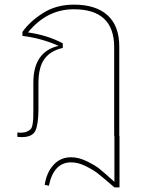

<svg xmlns="http://www.w3.org/2000/svg" viewBox="-20 -587 648 829"><path d="M495 0H496V222H474Q423 178 402.5 162Q382 146 349.5 130Q317 114 287 114Q212 114 191 215L173 211Q181 158 211 125Q241 92 287 92Q320 92 355.5 109.5Q391 127 409 141.5Q427 156 474 198V0H473V-383Q473 -547 299 -547Q182 -547 101 -447Q185 -435 251 -400V-380Q198 -368 172 -332.5Q146 -297 146 -228V-118Q146 -51 133 -23Q120 5 74 5Q64 5 55 4V-15Q61 -14 68 -14Q85 -14 95.5 -18.5Q106 -23 112 -29Q118 -35 120.5 -50Q123 -65 123.5 -75.5Q124 -86 124 -110Q124 -117 124 -120V-230Q124 -364 233 -389Q159 -422 77 -432V-449Q108 -494 165.5 -530.5Q223 -567 299 -567Q394 -567 444.5 -521Q495 -475 495 -386Z"/></svg>

Font: FiraGO Thin
Style: Regular
Weight: 100
Designer: bBox Type
Foundry: bBox Type GmbH
Version: Version 1.001;PS 001.001;hotconv 1.0.88;makeotf.lib2.5.64775